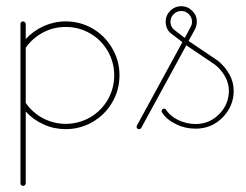

<svg xmlns="http://www.w3.org/2000/svg" viewBox="-20 -419 798 623"><path d="M54.7 -349.6C52.2 -349.6 50.3 -348.6 48.8 -347.2C46.9 -345.2 46.4 -343.3 46.4 -340.8V-268.6V-266.6V-265.1V-84.5V-82.5V-81.1V175.3C46.4 178.2 46.9 180.2 48.8 181.6C50.3 183.6 52.2 184.1 54.7 184.1C57.1 184.1 59.1 183.6 61 181.6C62.5 180.2 63.5 178.2 63.5 175.3V-57.1C80.1 -39.1 99.6 -24.9 122.1 -15.1C144.5 -4.9 168 0 193.4 0C224.6 0 253.9 -7.8 280.8 -23.4C307.6 -39.1 328.6 -60.1 344.2 -86.9C359.9 -113.8 367.7 -143.1 367.7 -174.8C367.7 -206.1 359.9 -235.4 344.2 -262.2C328.6 -289.1 307.6 -310.5 280.8 -326.2C253.9 -341.8 224.6 -349.6 193.4 -349.6C168 -349.6 144.5 -344.2 122.1 -334.5C99.6 -324.2 80.1 -310.1 63.5 -292.5V-340.8C63.5 -343.3 62.5 -345.2 61 -346.7C59.1 -348.6 57.1 -349.6 54.7 -349.6ZM193.4 -331.5C221.7 -331.5 248 -324.7 272.5 -310.5C296.4 -296.9 315.4 -277.8 329.6 -253.4C343.3 -229.5 350.6 -203.1 350.6 -174.3C350.6 -146 343.3 -119.6 329.6 -95.2C315.4 -71.3 296.4 -52.2 272.5 -38.1C248 -24.4 221.7 -17.1 193.4 -17.1C167 -17.1 142.1 -23.4 119.6 -35.2C96.7 -47.4 78.1 -64 63.5 -85V-264.2C78.1 -284.7 96.7 -301.3 119.6 -313.5C142.1 -325.7 167 -331.5 193.4 -331.5Z M568.4 -398.9C554.2 -398.9 542 -393.6 532.2 -383.8C522.5 -374 517.6 -362.3 517.6 -348.6C517.6 -330.6 524.9 -316.4 540 -306.6L540.5 -306.2L571.8 -282.2L424.3 -11.7C423.3 -10.3 423.3 -8.8 423.3 -7.3C423.3 -5.4 423.8 -3.4 425.3 -2C426.8 -0.5 428.7 0 431.2 0C434.1 0 436.5 -1 438 -3.4L584.5 -272L677.2 -209.5C677.2 -209.5 677.2 -209 677.7 -209C690.9 -198.7 701.7 -186 710 -171.4C718.3 -156.7 722.7 -141.1 722.7 -124.5C722.7 -95.2 711.9 -69.8 690.9 -48.3C669.9 -27.3 644.5 -16.6 614.7 -16.6C595.2 -16.6 577.1 -21 559.6 -28.8C542 -37.1 528.3 -48.3 519 -62.5C517.1 -65.4 515.1 -66.4 512.2 -66.4C510.3 -66.4 508.3 -65.9 506.8 -64C504.9 -62.5 504.4 -60.5 504.4 -58.6C504.4 -56.6 504.9 -55.2 505.9 -53.7C516.6 -37.6 532.2 -24.9 552.2 -15.6C571.8 -5.9 592.8 -1.5 614.7 -1.5C648.9 -1.5 677.7 -13.2 702.1 -37.6C726.1 -62 738.3 -90.8 738.3 -125C738.3 -143.6 733.4 -161.6 724.1 -178.2C714.8 -194.8 702.6 -209 688 -221.2L687.5 -221.7L591.8 -286.1L612.3 -323.2V-323.7C612.3 -323.7 612.8 -324.2 612.8 -324.7C616.7 -332 618.7 -339.8 618.7 -348.6C618.7 -362.3 613.8 -374 604 -383.8C594.2 -393.6 582 -398.9 568.4 -398.9ZM568.4 -383.3C578.1 -383.3 585.9 -379.9 592.8 -373C599.6 -366.2 603 -357.9 603 -348.6C603 -342.3 601.6 -336.4 598.6 -331.5L579.6 -295.9L550.3 -318.4L549.8 -318.8H549.3V-319.3C538.6 -326.2 533.2 -335.9 533.2 -348.6C533.2 -357.9 536.6 -366.2 543.5 -373C550.3 -379.9 558.6 -383.3 568.4 -383.3Z"/></svg>

Font: Mill
Style: Thin
Weight: 100
Version: Version 001.000